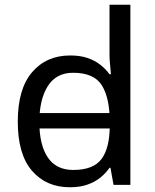

<svg xmlns="http://www.w3.org/2000/svg" viewBox="-20 -780 655 810"><path d="M104 -238V-303H480V-238ZM275 10Q175 10 115 -59.5Q55 -129 55 -267Q55 -405 115.5 -475.5Q176 -546 276 -546Q318 -546 349 -535.5Q380 -525 403 -507Q426 -489 442 -467H448Q447 -480 444.5 -505.5Q442 -531 442 -546V-760H530V0H459L446 -72H442Q426 -49 403 -30.5Q380 -12 348.5 -1Q317 10 275 10ZM289 -63Q374 -63 408.5 -109.5Q443 -156 443 -250V-266Q443 -366 410 -419.5Q377 -473 288 -473Q217 -473 181.5 -416.5Q146 -360 146 -265Q146 -169 181.5 -116Q217 -63 289 -63Z"/></svg>

Font: lguzrati25
Style: Book
Weight: 400
Designer: Jelle Bosma - Monotype Design Team, Universal Thirst
Foundry: Monotype Imaging Inc.
Version: Version 2.106